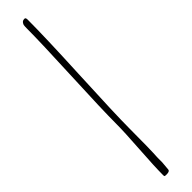

<svg xmlns="http://www.w3.org/2000/svg" viewBox="-289 -723 730 730"><g transform="rotate(-45 76.0 -357.5)"><path d="M44 35Q44 -10 50 -98Q56 -185 56 -230Q56 -301 64 -477Q72 -653 72 -726Q72 -736 73 -743Q76 -752 82 -756Q86 -758 92 -758Q98 -758 98 -747Q98 -654 89 -465Q79 -253 79 -181Q79 -70 76 -25V-1L73 33Q73 43 56 43Q47 43 45.5 42Q44 41 44 35Z"/></g></svg>

Font: Amatic SC
Style: Regular
Weight: 400
Designer: Multiple Designers
Foundry: Vernon Adams
Version: Version 2.505